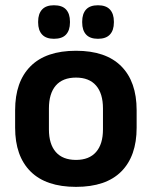

<svg xmlns="http://www.w3.org/2000/svg" viewBox="-20 -697 577 730"><path d="M269 13.5Q155 13.5 96.2 -45Q37.5 -103.5 37.5 -211.5V-278Q37.5 -386.5 96.2 -445.2Q155 -504 269 -504Q382.5 -504 441 -445.2Q499.5 -386.5 499.5 -278V-211.5Q499.5 -103.5 441.2 -45Q383 13.5 269 13.5ZM269 -89Q319 -89 345.2 -119Q371.5 -149 371.5 -205V-284.5Q371.5 -341.5 345.2 -371.8Q319 -402 269 -402Q218.5 -402 192.2 -371.8Q166 -341.5 166 -284.5V-205Q166 -149 192.2 -119Q218.5 -89 269 -89ZM185 -549.5Q155 -549.5 140 -565.8Q125 -582 125 -611.5V-615Q125 -644.5 140 -660.8Q155 -677 185 -677Q216.5 -677 231.2 -660.8Q246 -644.5 246 -615V-611.5Q246 -582 231.2 -565.8Q216.5 -549.5 185 -549.5ZM352.5 -549.5Q322 -549.5 307.2 -565.8Q292.5 -582 292.5 -611.5V-615Q292.5 -644.5 307.2 -660.8Q322 -677 352.5 -677Q383 -677 398 -660.8Q413 -644.5 413 -615V-611.5Q413 -582 398 -565.8Q383 -549.5 352.5 -549.5Z"/></svg>

Font: Anek Odia SemiBold
Style: Regular
Weight: 600
Version: Version 1.003